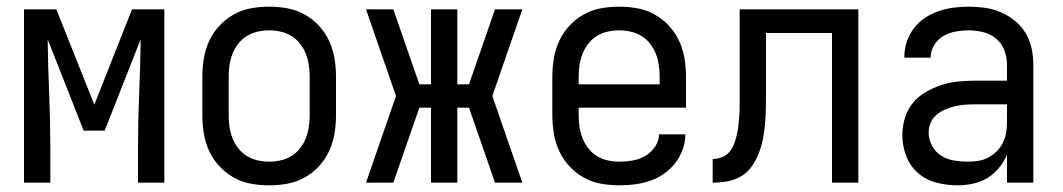

<svg xmlns="http://www.w3.org/2000/svg" viewBox="-20 -548 3190 576"><path d="M52 0V-520H149L263 -234L376 -520H473V0H394V-104Q394 -186 397.5 -267.5Q401 -349 402 -430L294 -156H231L123 -430Q124 -349 127.5 -267.5Q131 -186 131 -104V0Z M787 8Q760 8 732.5 3Q705 -2 681 -15.5Q657 -29 638 -49.5Q619 -70 607.5 -95Q596 -120 591.5 -147.5Q587 -175 587 -202V-318Q587 -345 591.5 -372.5Q596 -400 607.5 -425Q619 -450 638 -470.5Q657 -491 681 -504.5Q705 -518 732.5 -523Q760 -528 787 -528Q815 -528 842.5 -523Q870 -518 894 -504.5Q918 -491 937 -470.5Q956 -450 967.5 -425Q979 -400 983.5 -372.5Q988 -345 988 -318V-202Q988 -175 983.5 -147.5Q979 -120 967.5 -95Q956 -70 937 -49.5Q918 -29 894 -15.5Q870 -2 842.5 3Q815 8 787 8ZM788 -63Q805 -63 822.5 -67Q840 -71 854.5 -80Q869 -89 880 -103Q891 -117 897.5 -133.5Q904 -150 906.5 -167.5Q909 -185 909 -202V-318Q909 -335 906.5 -352.5Q904 -370 897.5 -386.5Q891 -403 880 -417Q869 -431 854.5 -440Q840 -449 822.5 -453Q805 -457 788 -457Q770 -457 752.5 -453Q735 -449 720.5 -440Q706 -431 695 -417Q684 -403 677.5 -386.5Q671 -370 668.5 -352.5Q666 -335 666 -318V-202Q666 -185 668.5 -167.5Q671 -150 677.5 -133.5Q684 -117 695 -103Q706 -89 720.5 -80Q735 -71 752.5 -67Q770 -63 788 -63Z M1078 0 1168 -260 1078 -520H1160L1238 -295H1273V-520H1352V-295H1387L1465 -520H1547L1457 -260L1547 0H1465L1387 -225H1352V0H1273V-225H1238L1160 0Z M1838 8Q1810 8 1782.5 3Q1755 -2 1731 -15.5Q1707 -29 1688 -49.5Q1669 -70 1657.5 -95Q1646 -120 1641.5 -147.5Q1637 -175 1637 -202V-318Q1637 -345 1641.5 -372.5Q1646 -400 1657.5 -425Q1669 -450 1688 -470.5Q1707 -491 1731 -504.5Q1755 -518 1782.5 -523Q1810 -528 1837 -528Q1865 -528 1892.5 -523Q1920 -518 1944 -504.5Q1968 -491 1987 -470.5Q2006 -450 2017.5 -425Q2029 -400 2033.5 -372.5Q2038 -345 2038 -318V-225H1716V-202Q1716 -185 1718.5 -167.5Q1721 -150 1727.5 -133.5Q1734 -117 1745 -103Q1756 -89 1770.5 -80Q1785 -71 1802.5 -67Q1820 -63 1838 -63Q1858 -63 1878 -66.5Q1898 -70 1915.5 -80Q1933 -90 1945 -107.5Q1957 -125 1957 -145H2036Q2036 -122 2028 -99.5Q2020 -77 2005.5 -58.5Q1991 -40 1971.5 -26.5Q1952 -13 1930 -5.5Q1908 2 1884.5 5Q1861 8 1838 8ZM1716 -295H1959V-318Q1959 -335 1956.5 -352.5Q1954 -370 1947.5 -386.5Q1941 -403 1930 -417Q1919 -431 1904.5 -440Q1890 -449 1872.5 -453Q1855 -457 1838 -457Q1820 -457 1802.5 -453Q1785 -449 1770.5 -440Q1756 -431 1745 -417Q1734 -403 1727.5 -386.5Q1721 -370 1718.5 -352.5Q1716 -335 1716 -318Z M2476 0V-449H2278V-263Q2278 -241 2277.5 -218.5Q2277 -196 2275 -174Q2273 -152 2268.5 -130Q2264 -108 2256 -87.5Q2248 -67 2235 -48.5Q2222 -30 2203 -19Q2184 -8 2162 -4Q2140 0 2118 0V-71Q2132 -71 2146 -76.5Q2160 -82 2169 -93Q2178 -104 2183 -118Q2188 -132 2191 -146Q2194 -160 2195.5 -174.5Q2197 -189 2198 -203.5Q2199 -218 2199 -232.5Q2199 -247 2199 -262V-520H2555V0Z M2852 8Q2821 8 2789.5 0Q2758 -8 2734 -29Q2710 -50 2698.5 -80.5Q2687 -111 2687 -142Q2687 -168 2694.5 -193.5Q2702 -219 2718.5 -239Q2735 -259 2757.5 -272Q2780 -285 2804.5 -293Q2829 -301 2855 -303.5Q2881 -306 2907 -306H3001V-353Q3001 -375 2993.5 -396Q2986 -417 2969 -431.5Q2952 -446 2930 -451.5Q2908 -457 2886 -457Q2867 -457 2847.5 -453.5Q2828 -450 2811 -440.5Q2794 -431 2783 -413.5Q2772 -396 2772 -376V-375H2693V-378Q2693 -401 2700.5 -423Q2708 -445 2722 -463.5Q2736 -482 2755 -494.5Q2774 -507 2796 -514.5Q2818 -522 2840.5 -525Q2863 -528 2886 -528Q2911 -528 2935.5 -524.5Q2960 -521 2983 -511Q3006 -501 3025.5 -485Q3045 -469 3057.5 -447.5Q3070 -426 3075 -402Q3080 -378 3080 -353V0H3001V-84Q2992 -63 2977 -44.5Q2962 -26 2942 -14Q2922 -2 2899 3Q2876 8 2852 8ZM2883 -63Q2899 -63 2915 -65.5Q2931 -68 2945 -75.5Q2959 -83 2970.5 -94.5Q2982 -106 2989 -120.5Q2996 -135 2998.5 -150.5Q3001 -166 3001 -182V-235H2907Q2891 -235 2876 -234Q2861 -233 2846 -229.5Q2831 -226 2816.5 -220Q2802 -214 2790 -204Q2778 -194 2772 -180Q2766 -166 2766 -150Q2766 -130 2776 -111Q2786 -92 2803.5 -81Q2821 -70 2841.5 -66.5Q2862 -63 2883 -63Z"/></svg>

Font: Iosevka Pride
Style: Regular
Weight: 400
Monospace: yes
Designer: Belleve Invis
Foundry: Belleve Invis
Version: Version 30.3.1; ttfautohint (v1.8.4)